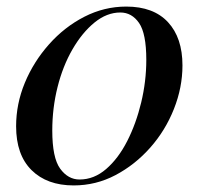

<svg xmlns="http://www.w3.org/2000/svg" viewBox="-20 -550 624 584"><path d="M364 -530Q447 -530 491 -482.5Q535 -435 535 -351Q535 -284 509 -218.5Q483 -153 437 -101Q391 -49 331.5 -17.5Q272 14 204 14Q123 14 76 -32.5Q29 -79 29 -166Q29 -234 55.5 -298Q82 -362 129 -415Q176 -468 236.5 -499Q297 -530 364 -530ZM346 -512Q305 -512 267.5 -481.5Q230 -451 200.5 -400Q171 -349 155 -285Q139 -221 139 -153Q139 -70 163 -37Q187 -4 222 -4Q266 -4 303 -36Q340 -68 367 -121Q394 -174 409.5 -238.5Q425 -303 425 -368Q425 -448 403 -480Q381 -512 346 -512Z"/></svg>

Font: Playfair Display Medium
Style: Italic
Weight: 500
Italic angle: -14°
Designer: Claus Eggers Sørensen
Foundry: Claus Eggers Sørensen
Version: Version 1.203